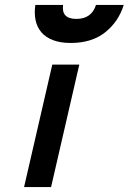

<svg xmlns="http://www.w3.org/2000/svg" viewBox="-20 -762 524 782"><path d="M193 -499H303L188 0H78ZM237 -742Q229 -685 291 -685Q353 -685 371 -742H484Q463 -674 408.5 -630.5Q354 -587 268 -587Q226 -587 196 -598.5Q166 -610 148.5 -630.5Q131 -651 125 -679.5Q119 -708 124 -742Z"/></svg>

Font: Panefresco 750wt
Style: Italic
Weight: 750
Foundry: Campivisivi & Chank Co
Version: Version 1.000